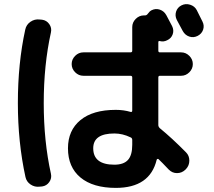

<svg xmlns="http://www.w3.org/2000/svg" viewBox="-20 -852 1040 935"><path d="M938 -803Q943 -793 952.5 -774Q962 -755 966 -747Q976 -727 969 -707Q962 -687 942 -677Q922 -667 901.5 -674Q881 -681 870 -701Q861 -719 841 -755Q831 -775 837.5 -795.5Q844 -816 864 -826Q884 -836 906 -829Q928 -822 938 -803ZM624 -147V-170Q624 -180 616 -183Q577 -202 537 -202Q434 -202 434 -130Q434 -50 537 -50Q582 -50 603 -73Q624 -96 624 -147ZM759 -483Q751 -483 751 -475V-243Q751 -235 758 -228Q818 -179 886 -110Q902 -94 902 -70Q902 -46 886 -29L882 -25Q865 -9 842 -9Q819 -9 802 -26Q767 -63 752 -77Q750 -79 747 -78Q744 -77 743 -74Q710 63 544 63Q433 63 372 12.5Q311 -38 311 -130Q311 -217 371.5 -267Q432 -317 544 -317Q582 -317 616 -307Q624 -305 624 -314V-475Q624 -483 615 -483H386Q363 -483 346 -500Q329 -517 329 -540Q329 -563 346 -580Q363 -597 386 -597H615Q624 -597 624 -605V-720Q624 -743 641 -760Q658 -777 681 -777H686Q694 -777 699 -784Q708 -797 718 -802Q738 -812 758.5 -805Q779 -798 790 -778Q794 -769 804 -751.5Q814 -734 818 -725Q828 -705 821 -685Q814 -665 794 -656Q777 -647 758 -652Q751 -654 751 -646V-605Q751 -597 759 -597H862Q885 -597 902 -580Q919 -563 919 -540Q919 -517 902 -500Q885 -483 862 -483ZM173 57Q149 60 129 46.5Q109 33 104 10Q67 -159 67 -350Q67 -544 103 -708Q108 -732 128.5 -746Q149 -760 173 -757L185 -756Q207 -753 220 -734.5Q233 -716 228 -694Q193 -536 193 -350Q193 -164 228 -6Q233 16 220 34.5Q207 53 185 56Z"/></svg>

Font: Rounded Mplus 1c Bold
Style: Bold
Weight: 700
Version: Version 1.059.20150529